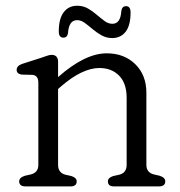

<svg xmlns="http://www.w3.org/2000/svg" viewBox="-20 -666 644 686"><path d="M187.5 -445V-390.5Q283.5 -475.5 361.5 -475.5Q423.5 -475.5 463.2 -436.8Q503 -398 503 -334.5V-77Q503 -50 529 -43L550.5 -38Q570.5 -31.5 570.5 -18Q570.5 0 547.5 0H387.5Q365.5 0 365.5 -18Q365.5 -31 384.5 -37L407 -42Q432.5 -49 432.5 -77V-316.5Q432.5 -368 405.8 -395.5Q379 -423 335 -423Q305 -423 270.2 -406.5Q235.5 -390 196 -355.5L187.5 -348V-77Q187.5 -49 213 -42L235 -37Q254 -31 254 -18Q254 0 232 0H71.5Q48.5 0 48.5 -18Q48.5 -31.5 69 -38L91 -43Q117 -50 117 -77V-370.5Q117 -396.5 96 -398.5L57 -399.5Q39.5 -402.5 39.5 -416.5Q39.5 -431 60 -438L125.5 -459Q136.5 -462.5 146.5 -466.2Q156.5 -470 164 -470Q187.5 -470 187.5 -445ZM381 -530Q360 -530 342.8 -539.8Q325.5 -549.5 310.8 -562Q296 -574.5 282.8 -584.2Q269.5 -594 255.5 -594Q226 -594 223 -548Q220.5 -531.5 206.5 -531.5Q190 -531.5 190 -553.5Q190 -599.5 207.8 -622.5Q225.5 -645.5 255.5 -645.5Q277 -645.5 294 -635.8Q311 -626 325.8 -613.2Q340.5 -600.5 353.8 -590.8Q367 -581 381.5 -581Q411 -581 413.5 -627Q416 -644 430.5 -644Q446.5 -644 446.5 -621.5Q446.5 -575 428.8 -552.5Q411 -530 381 -530Z"/></svg>

Font: Fraunces 9pt S100 Light
Style: Regular
Weight: 300
Version: Version 1.000; ttfautohint (v1.8.3)